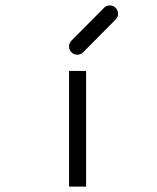

<svg xmlns="http://www.w3.org/2000/svg" viewBox="-20 -738 580 709"><path d="M235 -476H298V-49H235ZM235 -566Q235 -579 244 -588L364 -709Q373 -718 385 -718Q398 -718 407 -709Q416 -700 416 -687Q416 -675 407 -666L287 -545Q278 -536 265 -536Q253 -536 244 -545Q235 -554 235 -566Z"/></svg>

Font: 3270 Nerd Font Mono
Style: Regular
Weight: 400
Monospace: yes
Version: Version 3.0.1;Nerd Fonts 3.0.0